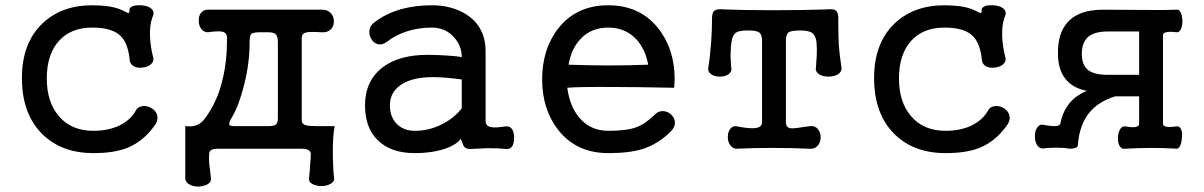

<svg xmlns="http://www.w3.org/2000/svg" viewBox="-20 -559 4533 723"><path d="M327.1 -455.1Q398.4 -455.1 430.7 -426.8Q460.9 -400.4 467.8 -338.9Q467.8 -319.3 483.4 -309.6Q497.1 -301.8 517.6 -304.7Q537.1 -306.6 548.8 -317.4Q561.5 -329.1 556.6 -343.8Q546.9 -380.9 544.9 -419.9Q543 -463.9 553.7 -493.2Q563.5 -512.7 551.8 -524.4Q542 -535.2 520.5 -538.1Q500 -541 483.4 -537.1Q465.8 -531.2 467.8 -520.5Q467.8 -510.7 463.9 -509.8Q461.9 -509.8 452.1 -514.6L442.4 -519.5Q419.9 -530.3 388.7 -535.2Q360.4 -539.1 327.1 -539.1Q210.9 -539.1 138.7 -469.7Q62.5 -395.5 62.5 -265.6Q62.5 -127.9 141.6 -51.8Q213.9 17.6 332 17.6Q411.1 17.6 460.9 -2.9Q521.5 -27.3 565.4 -90.8Q577.1 -109.4 571.3 -127Q566.4 -142.6 549.8 -152.3Q533.2 -162.1 516.6 -159.2Q498 -157.2 490.2 -140.6Q470.7 -106.4 428.7 -85.9Q386.7 -66.4 332 -66.4Q249 -66.4 202.1 -121.1Q156.2 -173.8 156.2 -263.7Q156.2 -355.5 203.1 -406.2Q248 -455.1 327.1 -455.1Z M764.6 -522.5Q747.1 -523.4 736.3 -509.8Q727.5 -498 728.5 -480.5Q728.5 -462.9 737.3 -451.2Q747.1 -437.5 762.7 -437.5L777.3 -439.5Q807.6 -442.4 817.4 -439.5Q835 -435.5 835 -416Q835 -329.1 818.4 -260.7Q797.9 -171.9 748 -108.4Q733.4 -89.8 711.9 -85Q700.2 -82 680.7 -84H677.7V112.3Q677.7 127 693.4 135.7Q707 143.6 727.5 143.6Q748 142.6 761.7 134.8Q776.4 126 774.4 112.3Q769.5 74.2 767.6 54.7Q766.6 34.2 767.6 19.5Q767.6 7.8 782.2 2.9Q791 1 804.7 1H1112.3Q1125 1 1133.8 2.9Q1149.4 7.8 1150.4 19.5Q1150.4 36.1 1148.4 54.7Q1147.5 78.1 1143.6 112.3Q1141.6 126 1156.2 133.8Q1169.9 141.6 1190.4 141.6Q1210 141.6 1223.6 133.8Q1239.3 126 1238.3 112.3Q1234.4 85 1233.4 28.3Q1232.4 -45.9 1240.2 -84Q1157.2 -83 1137.7 -85.9Q1116.2 -89.8 1116.2 -105.5V-416Q1116.2 -432.6 1131.8 -436.5Q1145.5 -440.4 1190.4 -437.5Q1211.9 -435.5 1225.6 -448.2Q1237.3 -460 1237.3 -478.5Q1237.3 -497.1 1225.6 -509.8Q1211.9 -523.4 1190.4 -522.5ZM989.3 -437.5Q1008.8 -437.5 1016.6 -431.6Q1026.4 -423.8 1026.4 -400.4V-114.3Q1026.4 -96.7 1018.6 -89.8Q1010.7 -84 990.2 -84H869.1H866.2Q845.7 -84 843.8 -88.9Q839.8 -95.7 855.5 -121.1Q880.9 -165 899.4 -240.2Q919.9 -321.3 919.9 -397.5Q919.9 -422.9 924.8 -429.7Q931.6 -437.5 957 -437.5Z M1704.1 -23.4 1714.8 -36.1 1720.7 -22.5Q1724.6 -9.8 1728.5 -5.9Q1735.4 2 1749 2Q1788.1 0 1817.4 -1Q1858.4 -1 1886.7 2Q1900.4 3.9 1909.2 -8.8Q1916 -21.5 1916 -40Q1916 -58.6 1909.2 -71.3Q1900.4 -85 1886.7 -83H1883.8Q1844.7 -77.1 1831.1 -80.1Q1808.6 -83 1808.6 -103.5V-365.2Q1808.6 -457 1737.3 -503.9Q1681.6 -539.1 1606.4 -539.1Q1543 -539.1 1490.2 -524.4Q1432.6 -507.8 1389.6 -474.6Q1373 -462.9 1371.1 -443.4Q1369.1 -426.8 1378.9 -411.1Q1387.7 -396.5 1403.3 -392.6Q1419.9 -388.7 1436.5 -401.4Q1471.7 -428.7 1516.6 -442.4Q1558.6 -455.1 1606.4 -455.1Q1657.2 -455.1 1689.5 -418.9Q1718.8 -386.7 1718.8 -343.8Q1694.3 -348.6 1651.4 -350.6Q1614.3 -352.5 1589.8 -352.5Q1482.4 -352.5 1419.9 -304.7Q1354.5 -253.9 1354.5 -162.1Q1354.5 -78.1 1402.3 -31.2Q1451.2 17.6 1542 17.6Q1599.6 17.6 1643.6 4.9Q1682.6 -5.9 1704.1 -24.4ZM1718.8 -151.4Q1692.4 -116.2 1647.5 -92.8Q1597.7 -66.4 1542 -66.4Q1499 -66.4 1472.7 -93.8Q1448.2 -120.1 1448.2 -162.1Q1448.2 -206.1 1481.4 -233.4Q1524.4 -268.6 1610.4 -268.6Q1625 -268.6 1657.2 -266.6Q1690.4 -263.7 1718.8 -259.8Z M2270.5 -539.1Q2151.4 -539.1 2083 -453.1Q2021.5 -375 2021.5 -259.8Q2021.5 -146.5 2083 -68.4Q2151.4 17.6 2270.5 17.6Q2352.5 17.6 2403.3 1Q2459 -17.6 2506.8 -64.5Q2522.5 -81.1 2521.5 -99.6Q2520.5 -115.2 2506.8 -127.9Q2494.1 -139.6 2477.5 -140.6Q2459 -141.6 2445.3 -127Q2409.2 -91.8 2377 -80.1Q2340.8 -66.4 2270.5 -66.4Q2203.1 -66.4 2161.1 -116.2Q2125 -160.2 2116.2 -228.5Q2156.2 -232.4 2292 -231.4Q2377.9 -231.4 2518.6 -228.5L2520.5 -259.8Q2520.5 -375 2458 -453.1Q2389.6 -539.1 2270.5 -539.1ZM2270.5 -455.1Q2335 -455.1 2376 -411.1Q2410.2 -374 2420.9 -315.4Q2345.7 -312.5 2271.5 -312.5Q2207 -312.5 2121.1 -315.4Q2130.9 -375 2166 -412.1Q2206.1 -455.1 2270.5 -455.1Z M2849.6 -407.2V-98.6Q2849.6 -77.1 2817.4 -76.2Q2795.9 -75.2 2756.8 -83Q2739.3 -86.9 2729.5 -73.2Q2720.7 -61.5 2720.7 -43Q2720.7 -24.4 2729.5 -12.7Q2739.3 2 2756.8 1Q2811.5 -2 2891.6 -2Q2970.7 -2 3024.4 1Q3045.9 3.9 3058.6 -9.8Q3070.3 -22.5 3070.3 -42Q3070.3 -61.5 3058.6 -74.2Q3045.9 -87.9 3024.4 -83L3007.8 -81.1Q2967.8 -74.2 2956.1 -76.2Q2939.5 -79.1 2939.5 -98.6V-407.2Q2939.5 -429.7 2950.2 -437.5Q2960.9 -444.3 2994.1 -444.3Q3022.5 -444.3 3036.1 -436.5Q3051.8 -425.8 3054.7 -400.4Q3056.6 -375 3055.7 -352.5Q3054.7 -337.9 3052.7 -306.6Q3048.8 -290 3064.5 -279.3Q3078.1 -270.5 3099.6 -270.5Q3121.1 -270.5 3135.7 -279.3Q3151.4 -290 3148.4 -306.6Q3141.6 -351.6 3138.7 -387.7Q3136.7 -425.8 3136.7 -480.5Q3138.7 -510.7 3127 -519.5Q3117.2 -526.4 3089.8 -523.4Q2996.1 -520.5 2888.7 -520.5Q2780.3 -520.5 2711.9 -523.4Q2677.7 -527.3 2668 -516.6Q2660.2 -508.8 2661.1 -480.5Q2661.1 -447.3 2658.2 -404.3Q2654.3 -348.6 2647.5 -306.6Q2643.6 -290 2658.2 -279.3Q2670.9 -270.5 2691.4 -270.5Q2710.9 -270.5 2723.6 -279.3Q2737.3 -290 2733.4 -306.6L2731.4 -335Q2730.5 -352.5 2731.4 -363.3Q2731.4 -379.9 2734.4 -400.4Q2738.3 -427.7 2752 -436.5Q2763.7 -444.3 2796.9 -444.3Q2827.1 -444.3 2837.9 -437.5Q2849.6 -429.7 2849.6 -407.2Z M3536.1 -455.1Q3607.4 -455.1 3639.6 -426.8Q3669.9 -400.4 3676.8 -338.9Q3676.8 -319.3 3692.4 -309.6Q3706.1 -301.8 3726.6 -304.7Q3746.1 -306.6 3757.8 -317.4Q3770.5 -329.1 3765.6 -343.8Q3755.9 -380.9 3753.9 -419.9Q3752 -463.9 3762.7 -493.2Q3772.5 -512.7 3760.7 -524.4Q3751 -535.2 3729.5 -538.1Q3709 -541 3692.4 -537.1Q3674.8 -531.2 3676.8 -520.5Q3676.8 -510.7 3672.9 -509.8Q3670.9 -509.8 3661.1 -514.6L3651.4 -519.5Q3628.9 -530.3 3597.7 -535.2Q3569.3 -539.1 3536.1 -539.1Q3419.9 -539.1 3347.7 -469.7Q3271.5 -395.5 3271.5 -265.6Q3271.5 -127.9 3350.6 -51.8Q3422.9 17.6 3541 17.6Q3620.1 17.6 3669.9 -2.9Q3730.5 -27.3 3774.4 -90.8Q3786.1 -109.4 3780.3 -127Q3775.4 -142.6 3758.8 -152.3Q3742.2 -162.1 3725.6 -159.2Q3707 -157.2 3699.2 -140.6Q3679.7 -106.4 3637.7 -85.9Q3595.7 -66.4 3541 -66.4Q3458 -66.4 3411.1 -121.1Q3365.2 -173.8 3365.2 -263.7Q3365.2 -355.5 3412.1 -406.2Q3457 -455.1 3536.1 -455.1Z M4269.5 -440.4V-277.3H4150.4Q4098.6 -277.3 4075.2 -296.9Q4053.7 -316.4 4053.7 -356.4Q4053.7 -396.5 4075.2 -418Q4099.6 -440.4 4150.4 -440.4ZM4359.4 -427.7Q4359.4 -436.5 4377 -438.5Q4391.6 -440.4 4412.1 -437.5Q4421.9 -437.5 4427.7 -451.2Q4432.6 -462.9 4432.6 -481.4Q4431.6 -499 4426.8 -510.7Q4419.9 -524.4 4411.1 -522.5Q4365.2 -520.5 4298.8 -521.5Q4252.9 -521.5 4134.8 -522.5Q4029.3 -522.5 3989.3 -460.9Q3962.9 -421.9 3963.9 -356.4Q3963.9 -297.9 3992.2 -261.7Q4020.5 -226.6 4073.2 -216.8Q4024.4 -197.3 3999 -159.2Q3980.5 -132.8 3972.7 -92.8Q3969.7 -84 3949.2 -84Q3938.5 -84 3915 -87.9L3910.2 -88.9Q3894.5 -92.8 3885.7 -78.1Q3877 -66.4 3877 -45.9Q3877 -26.4 3884.8 -13.7Q3893.6 1 3908.2 0Q3925.8 -2.9 3958 -2.9Q3990.2 -2.9 4005.9 1Q4029.3 1 4036.1 -5.9Q4040 -10.7 4040 -25.4L4041 -34.2Q4050.8 -100.6 4087.9 -141.6Q4122.1 -178.7 4179.7 -196.3H4269.5V-92.8Q4269.5 -82 4252 -80.1Q4241.2 -79.1 4217.8 -83Q4205.1 -85 4197.3 -71.3Q4190.4 -58.6 4189.5 -40Q4189.5 -20.5 4196.3 -8.8Q4204.1 3.9 4218.8 1Q4265.6 -2 4316.4 -2Q4367.2 -2 4411.1 1Q4418 2 4424.8 -11.7Q4429.7 -23.4 4430.7 -41Q4432.6 -60.5 4427.7 -71.3Q4421.9 -85 4410.2 -83Q4392.6 -80.1 4377 -81.1Q4359.4 -83 4359.4 -92.8Z"/></svg>

Font: Gungsuh
Style: Regular
Weight: 400
Version: Version 2.21